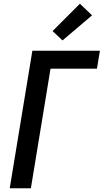

<svg xmlns="http://www.w3.org/2000/svg" viewBox="-20 -1006 554 1026"><path d="M32 0 153 -735H514L498 -639H250L145 0ZM314 -790 261 -840 407 -986 472 -924Z"/></svg>

Font: Iosevka Curly
Style: Bold Italic
Weight: 700
Italic angle: -9°
Monospace: yes
Designer: Belleve Invis
Foundry: Belleve Invis
Version: Version 22.1.2; ttfautohint (v1.8.4)